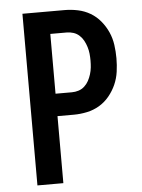

<svg xmlns="http://www.w3.org/2000/svg" viewBox="-53 -777 605 819"><g transform="rotate(-5 250.0 -367.5)"><path d="M74 0V-735H255Q283 -735 311.5 -729Q340 -723 364.5 -708.5Q389 -694 407.5 -671.5Q426 -649 437.5 -623Q449 -597 453 -568.5Q457 -540 457 -511Q457 -482 453 -453.5Q449 -425 437.5 -399Q426 -373 407.5 -350.5Q389 -328 364.5 -313.5Q340 -299 311.5 -293Q283 -287 255 -287H185V0ZM185 -383H255Q270 -383 284 -387.5Q298 -392 309 -402Q320 -412 327 -425Q334 -438 338.5 -452.5Q343 -467 344.5 -481.5Q346 -496 346 -511Q346 -526 344.5 -540.5Q343 -555 338.5 -569.5Q334 -584 327 -597Q320 -610 309 -620Q298 -630 284 -634.5Q270 -639 255 -639H185Z"/></g></svg>

Font: Iosevka SS18
Style: Bold
Weight: 700
Monospace: yes
Designer: Belleve Invis
Foundry: Belleve Invis
Version: Version 25.1.1; ttfautohint (v1.8.4)